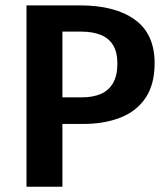

<svg xmlns="http://www.w3.org/2000/svg" viewBox="-20 -712 640 732"><path d="M427.5 -470Q427.5 -513 411.2 -539.8Q395 -566.5 364 -579Q333 -591.5 289.5 -591.5H218V-341H293.5Q334.5 -341 364.2 -353.8Q394 -366.5 410.8 -395Q427.5 -423.5 427.5 -470ZM569.5 -471Q569.5 -390.5 535.2 -339.2Q501 -288 439.5 -263.8Q378 -239.5 297.5 -239.5H218V0H81V-691.5H284.5Q419 -691.5 494.2 -637Q569.5 -582.5 569.5 -471Z"/></svg>

Font: Fira Code Light SemiBold
Style: Regular
Weight: 600
Monospace: yes
Version: Version 5.002